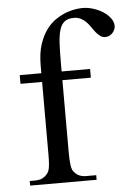

<svg xmlns="http://www.w3.org/2000/svg" viewBox="-51 -734 537 774"><g transform="rotate(-5 217.5 -347.5)"><path d="M435.1 -610.8Q435.1 -604.5 432.1 -597.4Q429.2 -590.3 423.8 -584.2Q418.5 -578.1 411.1 -574.2Q403.8 -570.3 395.5 -570.3Q382.8 -569.8 373.8 -576.4Q364.7 -583 356.7 -592.8Q348.6 -602.5 341.1 -614Q333.5 -625.5 324.2 -635.3Q314.9 -645 302.7 -651.6Q290.5 -658.2 273.4 -658.2Q250 -658.2 236.6 -647.9Q223.1 -637.7 216.3 -616Q209.5 -594.2 207.8 -560.5Q206.1 -526.9 206.1 -479.5V-447.3H321.3V-412.1H206.1V-118.7Q206.1 -87.4 209 -67.4Q211.9 -47.4 220.2 -39.6Q236.3 -18.6 268.6 -18.6H308.6V0H39.6V-18.6H59.6Q71.3 -18.6 82 -21.2Q92.8 -23.9 104 -33.7Q109.9 -39.1 113.8 -44.9Q117.7 -50.8 119.9 -60.1Q122.1 -69.3 123 -83.3Q124 -97.2 124 -118.7V-412.1H36.6V-447.3H124V-477.5Q124 -528.3 135.7 -564Q147.5 -599.6 165.8 -623.8Q184.1 -647.9 206.3 -662.1Q228.5 -676.3 249.5 -683.6Q270.5 -690.9 287.4 -692.9Q304.2 -694.8 312 -694.8Q333.5 -694.8 355.2 -688Q377 -681.2 394.8 -669.7Q412.6 -658.2 423.8 -643.1Q435.1 -627.9 435.1 -610.8Z"/></g></svg>

Font: Doulos SIL Eur
Style: Regular
Weight: 400
Designer: Walt Agee, Victor Gaultney, Peter Martin, Debbi Hosken, Becca Hirsbrunner
Foundry: SIL International
Version: Version 5.000